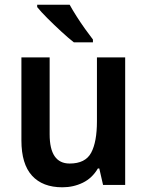

<svg xmlns="http://www.w3.org/2000/svg" viewBox="-20 -879 626 816"><path d="M512 -635V-93H418L402 -163H396Q372 -122 332 -102.5Q292 -83 245 -83Q161 -83 116 -132.5Q71 -182 71 -282V-635H191V-308Q191 -184 276 -184Q343 -184 367.5 -230Q392 -276 392 -364V-635ZM276 -859Q288 -837 305.5 -809.5Q323 -782 342 -755.5Q361 -729 375 -711V-699H294Q272 -716 241 -744.5Q210 -773 181.5 -801.5Q153 -830 138 -849V-859Z"/></svg>

Font: Noto Sans Telugu UI SemiCondensed SemiBold
Style: Regular
Weight: 600
Width: 4
Designer: Jelle Bosma - Monotype Design Team
Foundry: Monotype Imaging Inc.
Version: Version 2.005; ttfautohint (v1.8.4.7-5d5b)